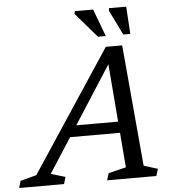

<svg xmlns="http://www.w3.org/2000/svg" viewBox="-124 -958 914 1012"><g transform="rotate(-5 333.5 -451.5)"><path d="M198 -243.5 217.5 -303H547.5L527.5 -243.5ZM600 -60 673.5 -37 662 0H401.5L413 -37L506 -59.5L459 -638.5H480.5L108.5 -59.5L184.5 -37L173.5 0H-64L-53 -37L32 -59.5L456 -701.5H542.5ZM461 -758H419.5L307 -888.5L309.5 -903H406.5ZM590.5 -758H553.5L488.5 -890L490.5 -903H581.5Z"/></g></svg>

Font: Newsreader 11pt
Style: Italic
Weight: 400
Italic angle: -17°
Version: Version 1.003